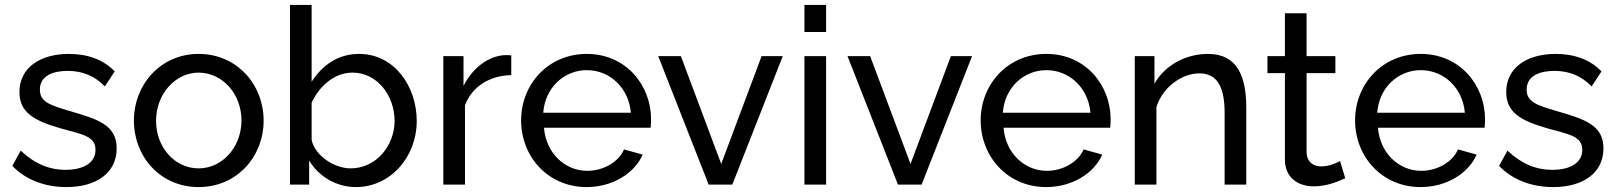

<svg xmlns="http://www.w3.org/2000/svg" viewBox="-20 -750 6568 780"><path d="M250 10C372 10 454 -48 454 -147C454 -243 377 -266 260 -300C183 -323 142 -336 142 -386C142 -445 200 -462 255 -462C316 -462 365 -441 406 -399L446 -460C401 -507 337 -531 260 -531C143 -531 59 -475 59 -376C59 -294 117 -260 225 -229C313 -204 368 -198 368 -141C368 -88 318 -60 246 -60C183 -60 124 -82 64 -138L30 -76C85 -19 163 10 250 10Z M524 -260C524 -115 630 10 787 10C944 10 1051 -115 1051 -260C1051 -406 943 -531 787 -531C632 -531 524 -406 524 -260ZM787 -66C691 -66 614 -150 614 -259C614 -368 692 -455 787 -455C883 -455 961 -369 961 -261C961 -152 883 -66 787 -66Z M1236 -98C1274 -34 1345 10 1426 10C1566 10 1673 -112 1673 -259C1673 -399 1582 -531 1439 -531C1354 -531 1290 -486 1246 -418V-730H1158V0H1236ZM1583 -259C1583 -159 1509 -66 1404 -66C1341 -66 1259 -116 1246 -182V-333C1277 -399 1337 -455 1412 -455C1513 -455 1583 -361 1583 -259Z M2057 -445V-525C2050 -526 2041 -526 2028 -526C1962 -521 1899 -473 1863 -401V-522H1781V0H1869V-322C1897 -398 1969 -443 2057 -445Z M2363 10C2468 10 2557 -45 2591 -122L2515 -143C2493 -91 2430 -56 2366 -56C2275 -56 2198 -128 2190 -231H2623C2624 -237 2625 -251 2625 -265C2625 -405 2522 -531 2364 -531C2207 -531 2097 -408 2097 -261C2097 -114 2206 10 2363 10ZM2187 -292C2194 -393 2271 -465 2364 -465C2457 -465 2534 -394 2543 -292Z M2859 0H2955L3160 -522H3074L2910 -84L2746 -522H2654Z M3248 -620H3336V-730H3248ZM3248 0H3336V-522H3248Z M3628 0H3724L3929 -522H3843L3679 -84L3515 -522H3423Z M4230 10C4335 10 4424 -45 4458 -122L4382 -143C4360 -91 4297 -56 4233 -56C4142 -56 4065 -128 4057 -231H4490C4491 -237 4492 -251 4492 -265C4492 -405 4389 -531 4231 -531C4074 -531 3964 -408 3964 -261C3964 -114 4073 10 4230 10ZM4054 -292C4061 -393 4138 -465 4231 -465C4324 -465 4401 -394 4410 -292Z M5043 0V-312C5043 -438 5008 -531 4887 -531C4795 -531 4711 -483 4670 -410V-522H4590V0H4678V-315C4702 -394 4780 -452 4852 -452C4921 -452 4955 -403 4955 -292V0Z M5445 -26 5424 -96C5414 -90 5382 -74 5347 -74C5316 -74 5290 -91 5288 -129V-453H5405V-522H5288V-696H5200V-522H5129V-453H5200V-102C5200 -27 5254 7 5318 7C5374 7 5423 -16 5445 -26Z M5751 10C5856 10 5945 -45 5979 -122L5903 -143C5881 -91 5818 -56 5754 -56C5663 -56 5586 -128 5578 -231H6011C6012 -237 6013 -251 6013 -265C6013 -405 5910 -531 5752 -531C5595 -531 5485 -408 5485 -261C5485 -114 5594 10 5751 10ZM5575 -292C5582 -393 5659 -465 5752 -465C5845 -465 5922 -394 5931 -292Z M6290 10C6412 10 6494 -48 6494 -147C6494 -243 6417 -266 6300 -300C6223 -323 6182 -336 6182 -386C6182 -445 6240 -462 6295 -462C6356 -462 6405 -441 6446 -399L6486 -460C6441 -507 6377 -531 6300 -531C6183 -531 6099 -475 6099 -376C6099 -294 6157 -260 6265 -229C6353 -204 6408 -198 6408 -141C6408 -88 6358 -60 6286 -60C6223 -60 6164 -82 6104 -138L6070 -76C6125 -19 6203 10 6290 10Z"/></svg>

Font: FIGSv2-sans-serif Medium
Style: Regular
Weight: 500
Designer: Matt McInerney, Pablo Impallari, Rodrigo Fuenzalida,Mirko Velimirovic
Foundry: Matt McInerney, Pablo Impallari, Rodrigo Fuenzalida
Version: Version 4.021;hotconv 1.0.109;makeotfexe 2.5.65596